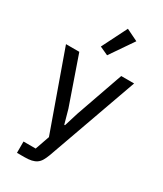

<svg xmlns="http://www.w3.org/2000/svg" viewBox="-240 -874 986 1162"><g transform="rotate(30 253.0 -293.0)"><path d="M401 -518H491L266 113Q257 137 247 154Q237 171 222.5 181Q208 191 188 195.5Q168 200 138 200H87V121H172L207 21L15 -518H108L223 -187L250 -90H255L285 -187ZM264 -584 205 -611 293 -786 375 -746Z"/></g></svg>

Font: IBM Plex Sans Hebrew Text
Style: Regular
Weight: 450
Designer: Mike Abbink, Paul van der Laan, Pieter van Rosmalen, Yanek Iontef
Foundry: Bold Monday
Version: Version 1.2